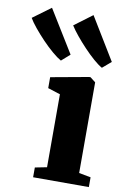

<svg xmlns="http://www.w3.org/2000/svg" viewBox="-213 -922 640 977"><g transform="rotate(10 107.0 -433.0)"><path d="M29.5 0V-50.5L90.5 -62.5V-439.5L26.5 -460V-516.5L222 -552H229L256.5 -530.5V-62L317.5 -50.5V0ZM65 -609.5Q46 -620 19.2 -642.8Q-7.5 -665.5 -34.8 -694Q-62 -722.5 -84.5 -750Q-107 -777.5 -118.5 -797.5L-25.5 -866L109 -647.5L66 -609.5ZM277 -609.5Q258 -620 232.5 -642.2Q207 -664.5 180.5 -692.5Q154 -720.5 131.5 -748Q109 -775.5 96 -796.5L189 -866L322 -647.5L277.5 -609.5Z"/></g></svg>

Font: Merriweather 60pt Black
Style: Regular
Weight: 900
Version: Version 2.100